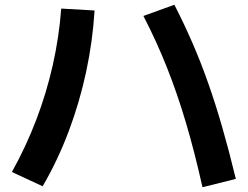

<svg xmlns="http://www.w3.org/2000/svg" viewBox="-20 -763 1040 806"><path d="M830 23Q797 -125 760.5 -248Q724 -371 680.5 -480.5Q637 -590 582 -696L712 -743Q753 -663 788 -582.5Q823 -502 854 -414Q885 -326 913.5 -227Q942 -128 970 -12ZM30 -41Q89 -147 132 -259.5Q175 -372 201.5 -489.5Q228 -607 237 -727L377 -719Q369 -589 341.5 -461Q314 -333 268.5 -212Q223 -91 159 19Z"/></svg>

Font: M PLUS 1 Thin
Style: Bold
Weight: 700
Version: Version 1.001